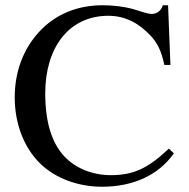

<svg xmlns="http://www.w3.org/2000/svg" viewBox="-20 -696 717 730"><path d="M622 -131C547 -60 492 -30 402 -30C333 -30 268 -55 224 -102C177 -153 152 -231 152 -341C152 -514 241 -636 392 -636C457 -636 509 -607 553 -560C578 -533 593 -504 605 -449H628L619 -676H599C593 -655 576 -643 557 -643C540 -643 509 -655 488 -661C448 -672 408 -676 369 -676C276 -676 190 -643 126 -572C69 -508 36 -425 36 -325C36 -226 71 -135 132 -75C190 -18 277 14 368 14C486 14 583 -30 641 -113Z"/></svg>

Font: STIXGeneral
Style: Regular
Weight: 400
Designer: MicroPress Inc., with final additions and corrections provided by Coen Hoffman, Elsevier (retired)
Version: Version 1.1.0